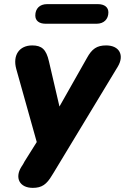

<svg xmlns="http://www.w3.org/2000/svg" viewBox="-20 -721 605 930"><path d="M139 189C183 189 206 172 232 128L242 112L251 97L551 -399C583 -453 559 -501 494 -501C449 -501 425 -484 401 -440L268 -205L217 -424C204 -481 183 -501 136 -501C74 -501 40 -454 59 -386L158 -33L99 61L92 74L83 88C51 140 74 189 139 189ZM201 -606H448C483 -606 505 -628 505 -661C505 -686 486 -701 454 -701H208C172 -701 151 -679 151 -646C151 -621 169 -606 201 -606Z"/></svg>

Font: SN Pro Heavy
Style: Italic
Weight: 800
Italic angle: -9°
Designer: Tobias Whetton
Foundry: Supernotes
Version: Version 1.001;Glyphs 3.2 (3249)